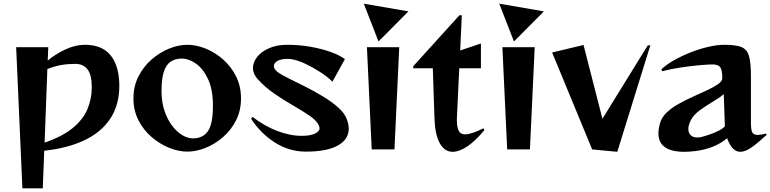

<svg xmlns="http://www.w3.org/2000/svg" viewBox="-20 -814 4197 1046"><path d="M102 212 68 -557H243L240 -484Q280 -518 335 -544Q390 -570 442 -570Q537 -570 583.5 -511.5Q630 -453 630 -346Q630 -241 580 -166.5Q530 -92 438 -49Q346 -6 221 7L213 212ZM223 -37Q322 -71 378 -118Q434 -165 457 -221Q480 -277 480 -338Q480 -406 457 -436Q434 -466 390 -466Q350 -466 314.5 -460Q279 -454 238 -438Z M1293 -278Q1293 -212 1266 -158.5Q1239 -105 1195 -67Q1151 -29 1100 -8.5Q1049 12 1001 12Q953 12 902 -8.5Q851 -29 806.5 -67Q762 -105 734.5 -158.5Q707 -212 707 -278Q707 -344 734.5 -398Q762 -452 806.5 -490.5Q851 -529 902 -549.5Q953 -570 1001 -570Q1049 -570 1100 -549.5Q1151 -529 1195 -490.5Q1239 -452 1266 -398Q1293 -344 1293 -278ZM1031 -60Q1084 -60 1112 -98.5Q1140 -137 1140 -238Q1140 -328 1112.5 -385Q1085 -442 1046 -468.5Q1007 -495 971 -495Q936 -495 911 -479Q886 -463 873 -424.5Q860 -386 860 -318Q860 -257 876.5 -209Q893 -161 919 -127.5Q945 -94 974.5 -77Q1004 -60 1031 -60Z M1791 -369Q1765 -395 1725 -421Q1685 -447 1643.5 -466.5Q1602 -486 1571 -491Q1564 -493 1557 -493Q1550 -493 1543 -493Q1512 -493 1492 -482Q1472 -471 1472 -454Q1472 -438 1492 -422Q1512 -407 1552.5 -387Q1593 -367 1642 -342.5Q1691 -318 1739 -289Q1787 -260 1823 -228Q1859 -196 1871 -160Q1880 -135 1880 -113Q1880 -55 1821 -21.5Q1762 12 1646 12Q1555 12 1477 -38Q1399 -88 1348 -167L1356 -177Q1418 -129 1488 -101.5Q1558 -74 1625 -74Q1670 -74 1695.5 -86Q1721 -98 1721 -116Q1721 -120 1719 -126Q1709 -154 1671 -180.5Q1633 -207 1581.5 -236.5Q1530 -266 1476.5 -302.5Q1423 -339 1381 -386Q1358 -414 1358 -443Q1358 -475 1381 -504Q1404 -533 1446 -551.5Q1488 -570 1544 -570Q1612 -570 1673 -559Q1734 -548 1782.5 -530.5Q1831 -513 1859 -492Z M1962 -794 2205 -752 2042 -588ZM2005 0 1979 -557H2155L2129 0Z M2619 -105Q2568 -44 2524.5 -15.5Q2481 13 2446 13Q2402 13 2376 -33.5Q2350 -80 2347 -168L2338 -442H2231V-453L2483 -731H2496L2487 -539L2600 -577V-442H2482L2470 -190Q2470 -183 2469.5 -176.5Q2469 -170 2469 -163Q2469 -121 2479 -101.5Q2489 -82 2514 -82Q2547 -82 2614 -115Z M2700 -794 2943 -752 2780 -588ZM2743 0 2717 -557H2893L2867 0Z M3206 0 2988 -528 3159 -569 3262 -167 3509 -567H3523L3343 13Z M4157 -80Q4111 -37 4076 -12Q4041 13 4013 13Q3991 13 3973.5 -4.5Q3956 -22 3941 -61Q3910 -34 3865 -15.5Q3820 3 3768 9Q3752 11 3737 12Q3722 13 3708 13Q3567 13 3567 -88Q3567 -100 3569 -113Q3571 -126 3575 -141Q3584 -174 3611.5 -200.5Q3639 -227 3678 -248.5Q3717 -270 3758 -288.5Q3799 -307 3834.5 -323.5Q3870 -340 3892.5 -356Q3915 -372 3915 -388Q3915 -432 3904 -447.5Q3893 -463 3862 -463Q3840 -463 3794 -459Q3748 -455 3693 -447Q3638 -439 3588 -426L3583 -436Q3610 -462 3652.5 -486Q3695 -510 3743.5 -529Q3792 -548 3840 -559Q3888 -570 3927 -570Q3989 -570 4019.5 -557.5Q4050 -545 4060.5 -508.5Q4071 -472 4071 -399V-146Q4071 -110 4077.5 -94.5Q4084 -79 4108 -79Q4116 -79 4127.5 -81Q4139 -83 4153 -86ZM3923 -301Q3901 -282 3864.5 -260.5Q3828 -239 3794 -214.5Q3760 -190 3744 -160Q3730 -132 3730 -111Q3730 -91 3742.5 -78Q3755 -65 3778 -65Q3783 -65 3788.5 -65.5Q3794 -66 3799 -67Q3819 -72 3845.5 -81Q3872 -90 3895.5 -102Q3919 -114 3929 -126Z"/></svg>

Font: Reggae One
Style: Regular
Weight: 400
Designer: Fontworks Inc.
Foundry: Fontworks Inc.
Version: Version 1.100